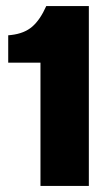

<svg xmlns="http://www.w3.org/2000/svg" viewBox="-20 -611 337 631"><path d="M113 0V-405H7V-495L17 -496Q60 -501 86 -523.5Q112 -546 132 -591H272V0Z"/></svg>

Font: Alumni Sans Black
Style: Regular
Weight: 900
Designer: Robert E. Leuschke
Foundry: Robert E. Leuschke
Version: Version 1.018